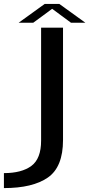

<svg xmlns="http://www.w3.org/2000/svg" viewBox="-110 -731 456 981"><path d="M-90 230Q57 230 134.5 176.2Q212 122.5 212 -15.5V-589.5H100V-12.5Q100 80 50.2 116.8Q0.5 153.5 -90 153.5ZM-14.5 -615H60L156.5 -686L252.5 -615H326L193 -711H118.5Z"/></svg>

Font: Anybody Expanded
Style: Regular
Weight: 400
Width: 7
Version: Version 1.113;gftools[0.9.25]